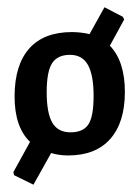

<svg xmlns="http://www.w3.org/2000/svg" viewBox="-20 -420 385 528"><path d="M282.2 -294.4Q323.4 -251.4 323.4 -167.3Q323.4 -83.2 283.2 -37.9Q243 7.5 167.3 7.5Q143 7.5 120.6 0.9L72 87.9L18.7 61.7L16.8 53.3L62.6 -29.9Q19.6 -71 20.1 -156.5Q20.6 -242.1 60.7 -286.9Q100.9 -331.8 177.6 -331.8Q201.9 -331.8 226.2 -326.2L267.3 -400L317.8 -373.8L321.5 -366.4ZM173.8 -56.1Q208.4 -56.1 222.9 -77.6Q237.4 -99.1 237.4 -156.1Q237.4 -213.1 222 -241.1Q206.5 -269.2 172.4 -269.2Q138.3 -269.2 123.4 -246.3Q108.4 -223.4 108.4 -166.4Q108.4 -109.3 123.8 -82.7Q139.3 -56.1 173.8 -56.1Z"/></svg>

Font: Gurajada
Style: Regular
Weight: 400
Designer: Purushoth Kumar Guthula
Foundry: SiliconAndhra, USA.
Version: Version 1.0.3; ttfautohint (v1.2.42-39fb)